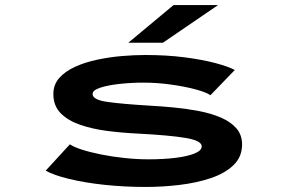

<svg xmlns="http://www.w3.org/2000/svg" viewBox="-20 -730 1140 761"><path d="M558 11Q472 11 393.2 2.5Q314.5 -6 254 -20.8Q193.5 -35.5 161 -53.5L257 -158Q272 -147.5 304.5 -137Q337 -126.5 380.5 -117.8Q424 -109 472.8 -103.8Q521.5 -98.5 569 -98.5Q629 -98.5 676.8 -104.5Q724.5 -110.5 752 -122Q779.5 -133.5 779.5 -150Q779.5 -172.5 716 -183.2Q652.5 -194 526.5 -200.5Q463.5 -203.5 404 -211.2Q344.5 -219 296.5 -235.8Q248.5 -252.5 220 -281.8Q191.5 -311 191.5 -357.5Q191.5 -394.5 215 -421Q238.5 -447.5 277.5 -465.2Q316.5 -483 364.5 -493.2Q412.5 -503.5 462 -507.8Q511.5 -512 555.5 -512Q640.5 -512 711.8 -502.8Q783 -493.5 834.5 -479.8Q886 -466 910.5 -452.5L814 -352.5Q797.5 -364.5 754.2 -376Q711 -387.5 656.2 -395Q601.5 -402.5 549.5 -402.5Q501.5 -402.5 454.8 -397.5Q408 -392.5 377.5 -382.5Q347 -372.5 347 -357.5Q347 -334.5 404.8 -326.2Q462.5 -318 569 -311.5Q617 -309 668.8 -304Q720.5 -299 768.8 -289.8Q817 -280.5 855.5 -264Q894 -247.5 916.8 -221.5Q939.5 -195.5 939.5 -157.5Q939.5 -108 905.2 -75.2Q871 -42.5 814.8 -23.8Q758.5 -5 691.2 3Q624 11 558 11ZM625.5 -560.5H488.5L668 -710H844.5Z"/></svg>

Font: Trispace Expanded SemiBold
Style: Regular
Weight: 600
Width: 7
Designer: Tyler Finck
Foundry: Etcetera Type Company
Version: Version 1.210; ttfautohint (v1.8.3)